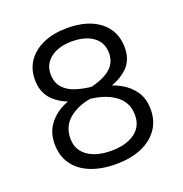

<svg xmlns="http://www.w3.org/2000/svg" viewBox="-117 -724 801 840"><g transform="rotate(-20 283.5 -303.5)"><path d="M212 -326 271 -336Q346 -350 383 -378.5Q420 -407 420 -454Q420 -503 383.5 -530.5Q347 -558 284 -558Q223 -558 185.5 -530Q148 -502 148 -455Q148 -416 169 -392Q190 -368 225.5 -356.5Q261 -345 304 -341L343 -328Q385 -320 422.5 -299.5Q460 -279 483.5 -245Q507 -211 507 -160Q507 -106 478.5 -67Q450 -28 400 -7.5Q350 13 284 13Q216 13 165.5 -7.5Q115 -28 87.5 -67Q60 -106 60 -161Q60 -210 82.5 -244Q105 -278 140 -298.5Q175 -319 212 -326ZM344 -307 278 -295Q214 -285 173.5 -251Q133 -217 133 -160Q133 -108 173.5 -78.5Q214 -49 284 -49Q352 -49 393 -78Q434 -107 434 -161Q434 -222 385 -256.5Q336 -291 253 -296L202 -309Q144 -325 109.5 -361Q75 -397 75 -455Q75 -506 101.5 -543Q128 -580 175 -600Q222 -620 284 -620Q381 -620 437 -575.5Q493 -531 493 -453Q493 -390 449.5 -354Q406 -318 344 -307Z"/></g></svg>

Font: Baloo Tamma 2
Style: Regular
Weight: 400
Designer: Divya Kowshik, Shuchita Grover and Ek Type
Foundry: Ek Type
Version: Version 1.700